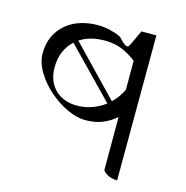

<svg xmlns="http://www.w3.org/2000/svg" viewBox="-106 -815 893 923"><g transform="rotate(15 340.0 -353.5)"><path d="M558 8Q538 8 519 1Q500 -6 486 -23V-288Q458 -263 421 -247.5Q384 -232 334 -232Q292 -232 243 -255Q194 -278 152 -315Q110 -352 82 -398Q54 -444 54 -490Q54 -538 71.5 -575Q89 -612 119 -637.5Q149 -663 189.5 -676Q230 -689 276 -689Q310 -689 340 -681Q389 -668 396 -659Q431 -619 444 -629Q448 -631 486 -715L484 -714H560ZM277 -289Q315 -289 351 -301.5Q387 -314 417 -337L184 -577Q157 -553 142 -518.5Q127 -484 127 -439Q127 -403 138.5 -375Q150 -347 170 -328Q190 -309 217.5 -299Q245 -289 277 -289ZM486 -568Q451 -595 413.5 -610.5Q376 -626 327 -626Q255 -626 204 -593L435 -353Q451 -368 464 -386Q477 -404 486 -424Z"/></g></svg>

Font: kannada115
Style: Book
Weight: 400
Designer: Jelle Bosma - Monotype Design Team
Foundry: Monotype Imaging Inc.
Version: Version 2.003